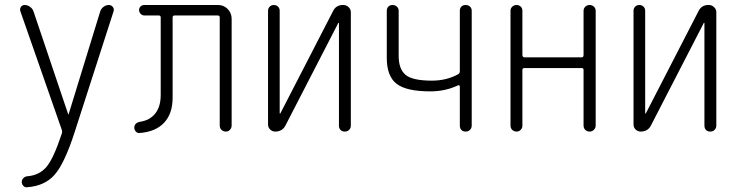

<svg xmlns="http://www.w3.org/2000/svg" viewBox="-20 -540 3040 788"><path d="M233.4 -7.8 63.5 -494.1Q60.5 -503.9 65.9 -511.7Q71.3 -519.5 81.1 -519.5Q92.8 -519.5 103 -512.2Q113.3 -504.9 117.2 -494.1L259.8 -71.3Q259.8 -70.3 260.7 -70.3Q261.7 -70.3 261.7 -71.3L391.6 -494.1Q395.5 -504.9 405.3 -512.2Q415 -519.5 426.8 -519.5Q436.5 -519.5 442.9 -511.7Q449.2 -503.9 446.3 -494.1L287.1 0Q245.1 130.9 204.1 177.2Q163.1 223.6 90.8 228.5Q82 229.5 75.7 222.7Q69.3 215.8 69.3 207Q69.3 198.2 75.7 191.4Q82 184.6 90.8 183.6Q140.6 179.7 169.9 146Q199.2 112.3 233.4 8.8Q236.3 0 233.4 -7.8Z M552.7 5.9Q543.9 6.8 537.6 0Q531.2 -6.8 531.2 -15.6Q531.2 -35.2 553.7 -40Q594.7 -45.9 617.2 -74.2Q639.6 -102.5 639.6 -150.4V-468.8Q639.6 -476.6 630.9 -476.6H572.3Q563.5 -476.6 557.1 -483.4Q550.8 -490.2 550.8 -499Q550.8 -507.8 557.1 -513.7Q563.5 -519.5 572.3 -519.5H875Q898.4 -519.5 914.6 -502.9Q930.7 -486.3 930.7 -462.9V-25.4Q930.7 -14.6 923.8 -7.3Q917 0 907.2 0Q896.5 0 889.2 -6.8Q881.8 -13.7 881.8 -25.4V-468.8Q881.8 -476.6 873 -476.6H697.3Q688.5 -476.6 688.5 -468.8V-139.6Q688.5 -73.2 653.3 -36.1Q618.2 1 552.7 5.9Z M1109.4 0Q1097.7 0 1088.9 -8.3Q1080.1 -16.6 1080.1 -29.3V-496.1Q1080.1 -505.9 1086.9 -512.7Q1093.8 -519.5 1104 -519.5Q1114.3 -519.5 1121.1 -512.7Q1127.9 -505.9 1127.9 -496.1V-75.2Q1127.9 -74.2 1128.9 -74.2Q1130.9 -74.2 1130.9 -75.2L1346.7 -494.1Q1359.4 -520.5 1389.6 -519.5Q1401.4 -519.5 1410.6 -510.7Q1419.9 -502 1419.9 -490.2V-24.4Q1419.9 -14.6 1413.1 -7.3Q1406.2 0 1395 0Q1383.8 0 1377.4 -6.8Q1371.1 -13.7 1371.1 -24.4V-445.3Q1371.1 -446.3 1370.1 -446.3Q1368.2 -446.3 1368.2 -445.3L1152.3 -26.4Q1139.6 0 1109.4 0Z M1746.1 -165Q1647.5 -165 1607.4 -196.3Q1567.4 -227.5 1567.4 -302.7V-496.1Q1567.4 -505.9 1573.7 -512.7Q1580.1 -519.5 1590.8 -519.5Q1601.6 -519.5 1608.9 -512.7Q1616.2 -505.9 1616.2 -496.1V-310.5Q1616.2 -256.8 1644.5 -232.9Q1672.9 -209 1752.9 -209Q1812.5 -209 1860.4 -235.4Q1867.2 -239.3 1867.2 -247.1V-496.1Q1867.2 -505.9 1873.5 -512.7Q1879.9 -519.5 1891.1 -519.5Q1902.3 -519.5 1909.2 -512.7Q1916 -505.9 1916 -496.1V-24.4Q1916 -14.6 1909.2 -7.3Q1902.3 0 1891.1 0Q1879.9 0 1873.5 -6.8Q1867.2 -13.7 1867.2 -24.4V-183.6Q1867.2 -192.4 1859.4 -189.5Q1807.6 -165 1746.1 -165Z M2075.2 -24.4V-496.1Q2075.2 -505.9 2082.5 -512.7Q2089.8 -519.5 2100.1 -519.5Q2110.4 -519.5 2117.2 -512.7Q2124 -505.9 2124 -496.1V-314.5Q2124 -305.7 2131.8 -304.7H2367.2Q2375 -304.7 2375 -314.5V-495.1Q2375 -505.9 2382.3 -512.7Q2389.6 -519.5 2399.9 -519.5Q2410.2 -519.5 2417.5 -512.7Q2424.8 -505.9 2424.8 -495.1V-25.4Q2424.8 -14.6 2417.5 -7.3Q2410.2 0 2399.9 0Q2389.6 0 2382.3 -6.8Q2375 -13.7 2375 -25.4V-252.9Q2375 -260.7 2367.2 -260.7H2131.8Q2124 -260.7 2124 -252.9V-24.4Q2124 -14.6 2117.2 -7.3Q2110.4 0 2100.1 0Q2089.8 0 2082.5 -6.8Q2075.2 -13.7 2075.2 -24.4Z M2609.4 0Q2597.7 0 2588.9 -8.3Q2580.1 -16.6 2580.1 -29.3V-496.1Q2580.1 -505.9 2586.9 -512.7Q2593.8 -519.5 2604 -519.5Q2614.3 -519.5 2621.1 -512.7Q2627.9 -505.9 2627.9 -496.1V-75.2Q2627.9 -74.2 2628.9 -74.2Q2630.9 -74.2 2630.9 -75.2L2846.7 -494.1Q2859.4 -520.5 2889.6 -519.5Q2901.4 -519.5 2910.6 -510.7Q2919.9 -502 2919.9 -490.2V-24.4Q2919.9 -14.6 2913.1 -7.3Q2906.2 0 2895 0Q2883.8 0 2877.4 -6.8Q2871.1 -13.7 2871.1 -24.4V-445.3Q2871.1 -446.3 2870.1 -446.3Q2868.2 -446.3 2868.2 -445.3L2652.3 -26.4Q2639.6 0 2609.4 0Z"/></svg>

Font: Rounded-X Mgen+ 1m light
Style: Regular
Weight: 200
Designer: [Source Han Sans]
Ryoko NISHIZUKA  (kana & ideographs); Paul D. Hunt (Latin, Greek & Cyrillic); Wenlong ZHANG  (bopomofo
Version: Version 1.059.20150602